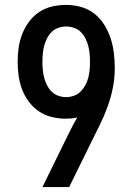

<svg xmlns="http://www.w3.org/2000/svg" viewBox="-20 -763 540 783"><path d="M262 0H153L260 -218Q268 -235 277 -251.5Q286 -268 295 -284Q283 -281 271 -280Q259 -279 247 -279Q219 -279 190.5 -286Q162 -293 138.5 -309Q115 -325 97.5 -348.5Q80 -372 70 -398.5Q60 -425 56 -453.5Q52 -482 52 -511Q52 -540 56 -568.5Q60 -597 70.5 -624Q81 -651 98.5 -674.5Q116 -698 140 -714Q164 -730 192.5 -736.5Q221 -743 250 -743Q281 -743 311 -734.5Q341 -726 365 -707Q389 -688 405.5 -661.5Q422 -635 431.5 -605.5Q441 -576 444.5 -545.5Q448 -515 448 -485Q448 -444 440 -404Q432 -364 418 -326Q404 -288 386 -251.5Q368 -215 350 -179ZM249 -367Q266 -367 281.5 -372.5Q297 -378 308.5 -389.5Q320 -401 328 -415.5Q336 -430 340 -446Q344 -462 345.5 -478.5Q347 -495 347 -511Q347 -527 345.5 -543.5Q344 -560 340 -575.5Q336 -591 328.5 -606Q321 -621 309.5 -632.5Q298 -644 282 -649.5Q266 -655 250 -655Q234 -655 218 -649.5Q202 -644 190.5 -632.5Q179 -621 171.5 -606Q164 -591 160 -575.5Q156 -560 154.5 -543.5Q153 -527 153 -511Q153 -495 154.5 -478.5Q156 -462 160 -446.5Q164 -431 171.5 -416Q179 -401 190.5 -389.5Q202 -378 217.5 -372.5Q233 -367 249 -367Z"/></svg>

Font: Zed Mono Semibold
Style: Regular
Weight: 600
Monospace: yes
Designer: Belleve Invis
Foundry: Belleve Invis
Version: Version 1.0.0; ttfautohint (v1.8.4)